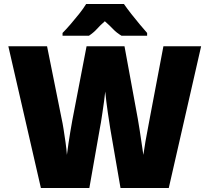

<svg xmlns="http://www.w3.org/2000/svg" viewBox="-20 -947 1055 967"><path d="M993 -714 830 0H587L535 -301Q534 -310 530.5 -331Q527 -352 523 -380Q519 -408 515.5 -436Q512 -464 510 -486Q508 -464 504 -436Q500 -408 496 -380Q492 -352 488.5 -331Q485 -310 483 -301L430 0H186L22 -714H217L291 -346Q295 -329 300 -297.5Q305 -266 310 -231Q315 -196 317 -167Q321 -197 325 -225.5Q329 -254 334 -282.5Q339 -311 344 -340L416 -714H607L674 -349Q679 -321 683.5 -291.5Q688 -262 692.5 -231Q697 -200 702 -167Q706 -197 712.5 -234Q719 -271 725.5 -304Q732 -337 735 -355L803 -714ZM604 -927Q620 -904 641.5 -876.5Q663 -849 684.5 -823.5Q706 -798 721 -781V-767H592Q567 -782 550 -800Q533 -818 508 -840Q483 -818 468 -801Q453 -784 428 -767H295V-781Q313 -799 335 -824.5Q357 -850 378.5 -877Q400 -904 414 -927Z"/></svg>

Font: Noto Sans Display Black
Style: Regular
Weight: 900
Designer: Monotype Design Team
Foundry: Monotype Imaging Inc.
Version: Version 2.003